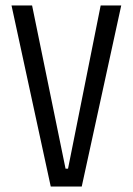

<svg xmlns="http://www.w3.org/2000/svg" viewBox="-20 -680 484 700"><path d="M165 0 22 -660H97L219 -65H228L347 -660H422L278 0Z"/></svg>

Font: Bricolage Grotesque 24pt Condensed Light
Style: Regular
Weight: 300
Width: 3
Designer: Mathieu Triay
Foundry: Atelier Triay
Version: Version 1.001;gftools[0.9.33.dev8+g029e19f]